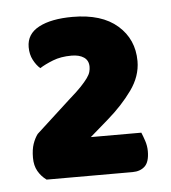

<svg xmlns="http://www.w3.org/2000/svg" viewBox="-35 -654 351 394"><g transform="rotate(-5 140.0 -457.0)"><path d="M128 -621Q188 -621 220.5 -592.5Q253 -564 253 -519Q253 -488 232.5 -459.5Q212 -431 182 -405L144 -372H248Q251 -365 254.5 -354.5Q258 -344 258 -333Q258 -311 248.5 -302Q239 -293 223 -293H46Q35 -301 28.5 -312.5Q22 -324 22 -340Q22 -357 26 -368.5Q30 -380 36 -388L108 -454Q123 -467 132 -476.5Q141 -486 146 -493Q151 -500 152.5 -505.5Q154 -511 154 -516Q154 -529 144.5 -535.5Q135 -542 119 -542Q97 -542 80.5 -535.5Q64 -529 53 -522Q45 -529 39 -540.5Q33 -552 33 -567Q33 -594 58.5 -607.5Q84 -621 128 -621Z"/></g></svg>

Font: Baloo Bhai
Style: Regular
Weight: 400
Designer: Supriya Tembe, Noopur Datye and Ek Type
Foundry: Ek Type
Version: Version 1.100;PS 1.000;hotconv 1.0.88;makeotf.lib2.5.647800;